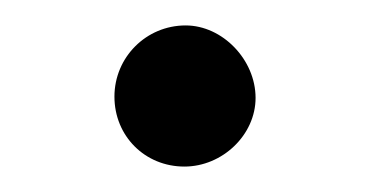

<svg xmlns="http://www.w3.org/2000/svg" viewBox="-20 -120 290 151"><path d="M181 -43C181 -73 155 -100 126 -100C95 -100 70 -75 70 -44C70 -13 94 11 125 11C155 11 181 -14 181 -43Z"/></svg>

Font: XITS
Style: Regular
Weight: 400
Designer: MicroPress Inc., with final additions and corrections provided by Coen Hoffman, Elsevier (retired)
Version: Version 1.302